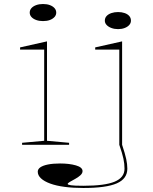

<svg xmlns="http://www.w3.org/2000/svg" viewBox="-20 -721 762 956"><path d="M194 -616Q175 -616 160 -621.5Q145 -627 136.5 -636.5Q128 -646 128 -658Q128 -671 136.5 -680.5Q145 -690 160 -695.5Q175 -701 194 -701Q214 -701 228.5 -695.5Q243 -690 251.5 -680.5Q260 -671 260 -658Q260 -646 251.5 -636.5Q243 -627 228.5 -621.5Q214 -616 194 -616ZM90 0V-10L200 -20V-474H80V-485L214 -515V-20L324 -10V0ZM568 -576Q550 -576 535 -581.5Q520 -587 511 -596.5Q502 -606 502 -618Q502 -632 511 -641.5Q520 -651 535 -656Q550 -661 568 -661Q586 -661 600.5 -656Q615 -651 623.5 -641.5Q632 -632 632 -618Q632 -606 623.5 -596.5Q615 -587 600.5 -581.5Q586 -576 568 -576ZM395 215Q344 215 302 209.5Q260 204 230 193Q200 182 184 167Q168 152 168 134Q168 121 181 112Q194 103 219 98Q244 93 279 93Q325 93 358 102.5Q391 112 391 131Q391 142 380 152Q369 162 354 170Q339 178 328 184.5Q317 191 317 195Q317 199 333.5 201.5Q350 204 395 204Q502 204 551 183.5Q600 163 600 119Q600 95 594.5 69Q589 43 574 0V-474H454V-485L588 -515V0Q603 45 608.5 71Q614 97 614 119Q614 169 561.5 192Q509 215 395 215Z"/></svg>

Font: Kalnia Expanded Thin
Style: Regular
Weight: 250
Width: 7
Designer: Frida Medrano
Foundry: Frida Medrano
Version: Version 1.105